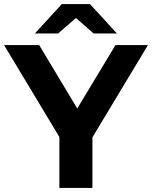

<svg xmlns="http://www.w3.org/2000/svg" viewBox="-34 -921 745 941"><path d="M257 0V-286L294 -188L-14 -700H158L394 -307H295L532 -700H691L383 -188L419 -286V0ZM137 -757 269 -901H407L539 -757H425L287 -877H389L251 -757Z"/></svg>

Font: MOST Montserrat
Style: Bold
Weight: 700
Designer: Julieta Ulanovsky
Foundry: Julieta Ulanovsky
Version: Version 8.000;March 11, 2024;FontCreator 15.0.0.2926 64-bit